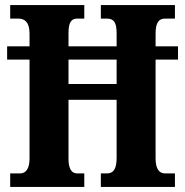

<svg xmlns="http://www.w3.org/2000/svg" viewBox="-20 -734 726 754"><path d="M20 0H311V-53H283C261 -53 249 -71 249 -111V-342H438V-115C438 -71 426 -53 400 -53H376V0H667V-53H628C606 -53 591 -70 591 -111V-500H679V-552H591V-602C591 -647 605 -661 628 -661H667V-714H376V-661H399C427 -661 438 -647 438 -602V-552H249V-605C249 -647 261 -661 283 -661H311V-714H20V-661H52C77 -661 96 -647 96 -602V-552H8V-500H96V-111C96 -71 81 -53 59 -53H20ZM249 -404V-500H438V-404Z"/></svg>

Font: Noto Serif Armenian ExtraCondensed ExtraBold
Style: Regular
Weight: 800
Width: 2
Designer: Monotype Design Team
Foundry: Monotype Imaging Inc.
Version: Version 2.008